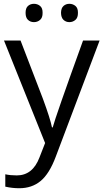

<svg xmlns="http://www.w3.org/2000/svg" viewBox="-20 -748 544 1008"><path d="M81.1 240.2Q43.9 240.2 7.8 231.9V167Q34.7 172.9 67.9 172.9Q151.4 172.9 187 79.1L216.8 2.9L1 -535.2H87.9L205.1 -230Q243.7 -125.5 252.9 -79.1H256.8Q270.5 -132.8 416 -535.2H502.9L272.9 74.2Q239.3 164.1 193.4 202.1Q147.5 240.2 81.1 240.2ZM300.3 -680.7Q300.8 -705.6 313.5 -716.8Q326.2 -728 344.2 -728Q362.3 -728 376 -716.8Q389.6 -705.6 389.2 -680.7Q389.6 -655.3 376 -643.6Q362.3 -631.8 344.2 -631.8Q326.2 -631.8 313.5 -643.6Q300.8 -655.3 300.3 -680.7ZM114.3 -680.7Q114.3 -705.6 127 -716.8Q139.6 -728 158.2 -728Q176.8 -728 190.4 -716.8Q204.1 -705.6 203.6 -680.7Q204.1 -655.3 190.4 -643.6Q176.8 -631.8 158.2 -631.8Q139.6 -631.8 127 -643.6Q114.3 -655.3 114.3 -680.7Z"/></svg>

Font: OpenSans
Style: Regular
Weight: 400
Foundry: Ascender Corporation
Version: Version 1.10